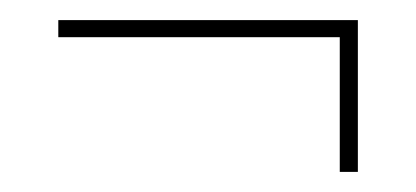

<svg xmlns="http://www.w3.org/2000/svg" viewBox="-20 -379 414 191"><path d="M318 -342H38V-359H336V-208H318Z"/></svg>

Font: Bebas Neue Light
Style: Regular
Weight: 300
Designer: Ryoichi Tsunekawa
Foundry: Ryoichi Tsunekawa
Version: Version 001.003; ttfautohint (v1.5.65-e2d9)